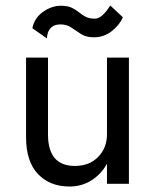

<svg xmlns="http://www.w3.org/2000/svg" viewBox="-20 -670 565 700"><path d="M98 -567Q105 -604 136.5 -626.5Q168 -649 202 -649Q226 -649 241 -642Q256 -635 267.5 -625.5Q279 -616 292 -609Q305 -602 326 -602Q352 -602 382 -650L428 -607Q416 -579 387.5 -556.5Q359 -534 322 -534Q294 -534 275.5 -546Q257 -558 240 -569.5Q223 -581 201 -581Q180 -581 169 -571.5Q158 -562 154.5 -550Q151 -538 151 -530ZM155 -180Q155 -65 253 -65Q306 -65 338 -98Q370 -131 370 -180V-460H450V0H370V-73Q349 -35 313.5 -12.5Q278 10 233 10Q162 10 118.5 -35.5Q75 -81 75 -170V-460H155Z"/></svg>

Font: Jost*
Style: Regular
Weight: 400
Version: Version 3.7